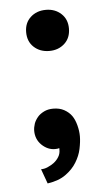

<svg xmlns="http://www.w3.org/2000/svg" viewBox="-47 -515 376 670"><g transform="rotate(-5 140.5 -180.0)"><path d="M64 -410.2Q64 -442.4 85 -461.9Q106.4 -481.9 139.2 -481.9Q171.4 -481.9 192.9 -461.9Q213.9 -442.4 213.9 -410.2Q213.9 -377.4 192.9 -357.9Q171.4 -337.9 139.2 -337.9Q106.4 -337.9 85 -357.9Q64 -377.4 64 -410.2ZM219.2 -32.2Q219.2 -13.2 213.9 12.2Q209 35.6 194.8 58.6Q181.2 81.1 156.7 98.6Q132.8 116.2 92.8 122.1L74.2 70.8Q85.9 70.8 97.2 65.9Q111.3 59.6 119.6 53.2Q130.4 44.9 137.2 33.7Q144 22.9 144 8.8V2.9Q138.7 4.9 128.9 4.9Q103.5 4.9 82.5 -15.1Q62 -35.2 62 -64.9Q62 -76.7 66.4 -89.8Q70.3 -101.1 80.1 -112.8Q87.9 -122.1 102.5 -129.4Q116.2 -136.2 134.8 -136.2Q156.7 -136.2 172.9 -127.4Q189.5 -118.2 199.2 -104.5Q208.5 -91.3 213.9 -70.8Q219.2 -50.8 219.2 -32.2Z"/></g></svg>

Font: Post Grotesk Medium
Style: Medium
Weight: 500
Version: Version 1.0